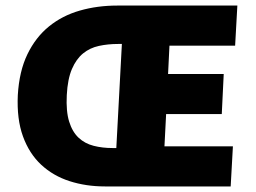

<svg xmlns="http://www.w3.org/2000/svg" viewBox="-20 -670 920 690"><path d="M44 -328Q49 -414 78.5 -475Q108 -536 156 -575Q204 -614 267 -632Q330 -650 401 -650H833L825 -506H589L584 -404H784L777 -260H577L571 -144H817L809 0H357Q289 0 230 -19Q171 -38 128 -78Q85 -118 62.5 -180Q40 -242 44 -328ZM220 -328Q217 -270 228.5 -233Q240 -196 262.5 -175Q285 -154 316.5 -146Q348 -138 384 -138H398L418 -512H404Q368 -512 335.5 -505Q303 -498 278.5 -478Q254 -458 238.5 -422Q223 -386 220 -328Z"/></svg>

Font: Kilde Sans Black
Style: Regular
Weight: 900
Italic angle: -3°
Designer: Paul D. Hunt
Foundry: Adobe Systems Incorporated
Version: Version 1.050;PS Version 1.000;hotconv 1.0.70;makeotf.lib2.5